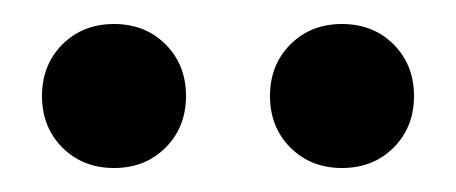

<svg xmlns="http://www.w3.org/2000/svg" viewBox="-20 -715 380 160"><path d="M75 -575Q49 -575 32 -592Q15 -609 15 -635Q15 -661 32 -678Q49 -695 75 -695Q101 -695 118 -678Q135 -661 135 -635Q135 -609 118 -592Q101 -575 75 -575ZM265 -575Q239 -575 222 -592Q205 -609 205 -635Q205 -661 222 -678Q239 -695 265 -695Q291 -695 308 -678Q325 -661 325 -635Q325 -609 308 -592Q291 -575 265 -575Z"/></svg>

Font: Retni Sans Medium
Style: Regular
Weight: 500
Designer: Vitaly Kuzmin
Foundry: ParaType Ltd.
Version: Version 1.00;March 2, 2019;FontCreator 11.5.0.2425 64-bit; t